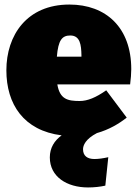

<svg xmlns="http://www.w3.org/2000/svg" viewBox="-20 -577 600 844"><path d="M557 -273C557 -456 446 -557 285 -557C98 -557 8 -422 8 -268C8 -119 84 -3 251 18C219 41 199 73 199 115C199 200 274 247 367 247C394 247 421 244 443 239L456 114C434 119 413 122 395 122C365 122 345 109 345 79C345 62 356 34 406 8C459 -7 503 -33 537 -60L447 -180C401 -148 365 -133 330 -133C277 -133 243 -141 232 -206H552C555 -227 557 -256 557 -273ZM338 -328H230C236 -401 253 -421 289 -421C333 -421 337 -378 338 -335Z"/></svg>

Font: Fira Sans Ultra
Style: Regular
Weight: 950
Designer: Carrois Corporate & Edenspiekermann AG
Foundry: Carrois Corporate GbR & Edenspiekermann AG
Version: Version 4.203;PS 004.203;hotconv 1.0.88;makeotf.lib2.5.64775